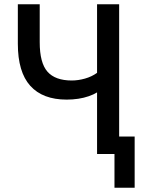

<svg xmlns="http://www.w3.org/2000/svg" viewBox="-20 -725 720 904"><path d="M519 159V0H437V-290Q421 -280 398 -272Q375 -264 348.5 -260Q322 -256 294 -256Q181 -256 122.5 -321Q64 -386 64 -519V-705H167V-526Q167 -429 203.5 -387.5Q240 -346 318 -346Q348 -346 380 -355Q412 -364 437 -382V-705H541V-82H614V159Z"/></svg>

Font: Nunito Sans 7pt Condensed SemiBold
Style: Regular
Weight: 600
Width: 3
Designer: Vernon Adams
Foundry: Vernon Adams
Version: Version 3.101;gftools[0.9.27]